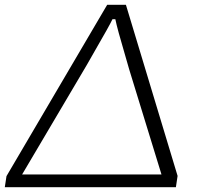

<svg xmlns="http://www.w3.org/2000/svg" viewBox="-35 -779 843 799"><path d="M-8 -46 411 -759H489L704 -47L697 0H-15ZM637 -53 503 -489Q498 -508 484 -555Q470 -602 459.5 -640.5Q449 -679 445 -699H433Q427 -686 408 -652Q389 -618 363.5 -574Q338 -530 327 -510L57 -53Z"/></svg>

Font: Oakes Grotesk Light
Style: Italic
Weight: 300
Italic angle: -8°
Designer: Samuel Oakes
Foundry: Samuel Oakes
Version: Version 1.000;PS 001.000;hotconv 1.0.88;makeotf.lib2.5.64775